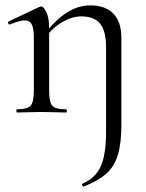

<svg xmlns="http://www.w3.org/2000/svg" viewBox="-20 -419 544 715"><path d="M291 276Q289 277 286.5 271.5Q284 266 287 265Q336 244 355.5 200Q375 156 375 71V-243Q375 -303 353 -330.5Q331 -358 283 -358Q247 -358 209 -335Q171 -312 144 -272L139 -284Q184 -343 227 -371Q270 -399 316 -399Q372 -399 402 -368.5Q432 -338 432 -277V48Q432 114 419 157.5Q406 201 375.5 228Q345 255 291 276ZM43 0Q41 0 41 -6Q41 -12 43 -12Q82 -12 94 -25.5Q106 -39 106 -81V-279Q106 -312 98.5 -327.5Q91 -343 71 -343Q62 -343 48 -339Q34 -335 17 -328Q13 -327 10.5 -332Q8 -337 12 -339L128 -394Q131 -395 134 -395Q142 -395 152.5 -374Q163 -353 163 -313V-81Q163 -39 174.5 -25.5Q186 -12 226 -12Q229 -12 229 -6Q229 0 226 0Q208 0 184.5 -1Q161 -2 134 -2Q109 -2 85 -1Q61 0 43 0Z"/></svg>

Font: Cormorant Garamond Light
Style: Regular
Weight: 400
Version: Version 4.001